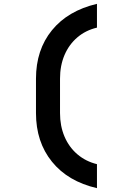

<svg xmlns="http://www.w3.org/2000/svg" viewBox="-20 -860 640 1000"><path d="M485 120Q333.8 85.1 250.6 -17.8Q167.4 -120.7 167.4 -271.2V-450Q167.4 -600.5 250.6 -702.5Q333.8 -804.5 485 -840V-716.1Q426.3 -702.3 382.9 -665.3Q339.5 -628.3 316 -573.4Q292.6 -518.5 292.6 -450V-271.2Q292.6 -203.7 316 -148.6Q339.5 -93.5 382.9 -56.5Q426.3 -19.4 485 -5Z"/></svg>

Font: Atlassian Mono
Style: Regular
Weight: 400
Monospace: yes
Designer: Philipp Nurullin, Konstantin Bulenkov
Foundry: Modifications by Atlassian Pty Ltd, manufactured by JetBrains
Version: Version 2.304